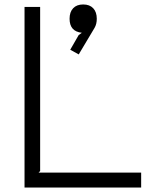

<svg xmlns="http://www.w3.org/2000/svg" viewBox="-20 -841 668 861"><path d="M613 -67V0H90V-810H160V-74L153 -67ZM414 -757Q414 -733 404 -716L333 -597L295 -618L333 -684L347 -694Q292 -700 292 -757Q292 -787 308 -804Q324 -821 353 -821Q382 -821 398 -804Q414 -787 414 -757Z"/></svg>

Font: Sinkin Sans 300 Light
Style: Regular
Weight: 300
Designer: Keith Bates
Foundry: K-Type
Version: Sinkin Sans (version 1.0)  by Keith Bates   •   © 2014   www